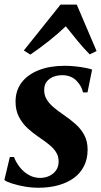

<svg xmlns="http://www.w3.org/2000/svg" viewBox="-24 -828 452 858"><path d="M367 -415H347Q341 -444 317 -468Q293 -492 254 -492Q232.5 -492 214.2 -484.8Q196 -477.5 184.8 -463.2Q173.5 -449 173.5 -426.5Q173 -403.5 184.2 -384.5Q195.5 -365.5 215.2 -348.8Q235 -332 260 -315Q291 -294 315 -272.2Q339 -250.5 353.2 -223.5Q367.5 -196.5 367.5 -159Q367.5 -117.5 351.2 -85.5Q335 -53.5 305.5 -32.2Q276 -11 236 0Q196 11 148 11Q117 11 85.5 5.5Q54 0 29.5 -8Q5 -16 -4.5 -23.5L20 -126.5H38.5Q47 -103.5 63.5 -82Q80 -60.5 103.5 -46.8Q127 -33 155.5 -33Q177.5 -33 196.2 -41.8Q215 -50.5 226.5 -66.8Q238 -83 238 -106.5Q238 -129.5 226.8 -147.5Q215.5 -165.5 195.2 -182Q175 -198.5 147 -217Q122 -234 98.8 -255.5Q75.5 -277 60.5 -306Q45.5 -335 45.5 -373.5Q45.5 -424 73 -459.8Q100.5 -495.5 150 -514.8Q199.5 -534 265.5 -534Q289.5 -534 314.5 -531.2Q339.5 -528.5 359.2 -524.5Q379 -520.5 387.5 -517ZM111.5 -584 82.5 -602.5 246.5 -807.5H319L407.5 -600L377 -585Q349.5 -612.5 322.8 -645.2Q296 -678 270 -710.5Q236.5 -678.5 195.8 -646Q155 -613.5 111.5 -584Z"/></svg>

Font: Merriweather 96pt
Style: Bold Italic
Weight: 700
Italic angle: -7.8°
Version: Version 2.101